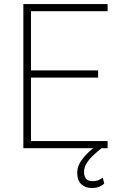

<svg xmlns="http://www.w3.org/2000/svg" viewBox="-20 -731 593 947"><path d="M510.7 -675.8H132.8V-383.8H463.9V-348.1H132.8V-35.2H510.7V0H481Q458.5 17.6 439 36.1Q419.4 54.7 407 74.7Q394.5 94.7 394.5 118.2Q394.5 135.7 403.6 149.2Q412.6 162.6 436.5 162.6Q454.6 162.6 466.6 157Q478.5 151.4 486.8 145L494.1 174.8Q485.4 182.6 470.5 189.5Q455.6 196.3 433.1 196.3Q400.9 196.3 380.9 177.5Q360.8 158.7 360.8 120.1Q360.8 88.4 383.5 57.4Q406.2 26.4 439.9 0H95.2V-710.9H510.7Z"/></svg>

Font: Robert Sans ExtraLight
Style: Regular
Weight: 250
Designer: Christian Robertson (extended by Adam Twardoch)
Foundry: Google
Version: Version 12.135;April 2, 2019;FontCreator 11.5.0.2425 64-bit;